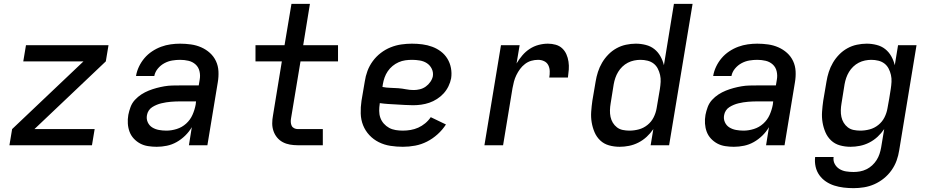

<svg xmlns="http://www.w3.org/2000/svg" viewBox="-20 -755 4840 998"><path d="M29 0 43 -84 414 -436H101L115 -520H544L530 -436L159 -84H472L458 0Z M795 8Q795 8 795 8Q795 8 795 8H794Q772 8 749.5 4.5Q727 1 708.5 -9Q690 -19 675.5 -34.5Q661 -50 653.5 -70Q646 -90 644.5 -112.5Q643 -135 647 -158Q651 -178 658.5 -198.5Q666 -219 681 -235.5Q696 -252 714.5 -264Q733 -276 753 -284Q773 -292 793.5 -297.5Q814 -303 834.5 -306.5Q855 -310 875.5 -310.5Q896 -311 917 -311H1013L1018 -341Q1022 -363 1017 -384.5Q1012 -406 996.5 -420Q981 -434 960 -439Q939 -444 916 -444Q896 -444 875 -440.5Q854 -437 834.5 -426.5Q815 -416 800.5 -398.5Q786 -381 782 -360H687Q691 -385 702.5 -409Q714 -433 731 -453Q748 -473 770.5 -488Q793 -503 817.5 -512Q842 -521 867 -524.5Q892 -528 916 -528Q945 -528 973 -524Q1001 -520 1026 -509Q1051 -498 1071 -480Q1091 -462 1102.5 -437.5Q1114 -413 1115.5 -384.5Q1117 -356 1112 -327L1058 0H962L977 -94Q963 -70 942.5 -50Q922 -30 898 -16.5Q874 -3 847.5 2.5Q821 8 795 8ZM845 -76Q871 -76 898.5 -84.5Q926 -93 947.5 -112.5Q969 -132 980.5 -158Q992 -184 997 -211L999 -228H917Q905 -228 892.5 -227.5Q880 -227 868 -226Q856 -225 843.5 -223Q831 -221 818.5 -218Q806 -215 794 -210Q782 -205 771 -198Q760 -191 753 -180Q746 -169 744 -157Q740 -137 748 -119.5Q756 -102 771.5 -92.5Q787 -83 806 -79.5Q825 -76 845 -76Z M1528 0Q1507 0 1487 -3.5Q1467 -7 1450 -16Q1433 -25 1420.5 -40Q1408 -55 1401.5 -74Q1395 -93 1395 -113.5Q1395 -134 1399 -155L1445 -436H1308V-520H1459L1495 -735H1591L1556 -520H1737V-436H1542L1493 -141Q1491 -131 1491.5 -120.5Q1492 -110 1496 -101.5Q1500 -93 1509 -88.5Q1518 -84 1528 -84H1658V0Z M2074 8Q2041 8 2009 3Q1977 -2 1949 -16Q1921 -30 1900 -52.5Q1879 -75 1867.5 -103.5Q1856 -132 1855 -165Q1854 -198 1859 -231L1876 -331Q1880 -359 1890 -386Q1900 -413 1917.5 -437Q1935 -461 1959 -479.5Q1983 -498 2010.5 -509Q2038 -520 2066 -524Q2094 -528 2121 -528Q2149 -528 2175.5 -524.5Q2202 -521 2226.5 -512Q2251 -503 2271.5 -487.5Q2292 -472 2305.5 -450Q2319 -428 2324 -401.5Q2329 -375 2325 -348Q2321 -327 2311 -306.5Q2301 -286 2286 -269.5Q2271 -253 2251.5 -240.5Q2232 -228 2211.5 -221Q2191 -214 2169.5 -211Q2148 -208 2127 -208Q2105 -208 2083.5 -209.5Q2062 -211 2040.5 -212Q2019 -213 1997 -214.5Q1975 -216 1954 -219V-217Q1951 -198 1951 -179Q1951 -160 1957 -143Q1963 -126 1975 -112.5Q1987 -99 2002.5 -90.5Q2018 -82 2036.5 -79Q2055 -76 2074 -76Q2094 -76 2114.5 -79.5Q2135 -83 2154 -91.5Q2173 -100 2190 -114Q2207 -128 2219 -146L2298 -108Q2280 -80 2254.5 -57Q2229 -34 2199.5 -19Q2170 -4 2138 2Q2106 8 2074 8ZM2131 -287Q2146 -287 2162.5 -291Q2179 -295 2193 -305Q2207 -315 2217 -329.5Q2227 -344 2230 -359Q2233 -380 2224 -398Q2215 -416 2199 -426.5Q2183 -437 2162.5 -440.5Q2142 -444 2122 -444Q2104 -444 2086.5 -441.5Q2069 -439 2052 -431.5Q2035 -424 2020.5 -412Q2006 -400 1995.5 -384.5Q1985 -369 1979 -352Q1973 -335 1970 -317L1968 -303Q1988 -299 2008.5 -298.5Q2029 -298 2049.5 -296.5Q2070 -295 2090 -291Q2110 -287 2131 -287Z M2498 0 2584 -520H2681L2665 -425Q2678 -447 2695 -467Q2712 -487 2733.5 -501Q2755 -515 2779.5 -521.5Q2804 -528 2828 -528Q2849 -528 2868.5 -522.5Q2888 -517 2902 -504Q2916 -491 2924 -473Q2932 -455 2935 -434.5Q2938 -414 2936.5 -393.5Q2935 -373 2932 -352H2835Q2838 -368 2837.5 -385Q2837 -402 2830 -416Q2823 -430 2808.5 -437Q2794 -444 2777 -444Q2759 -444 2741.5 -439Q2724 -434 2709 -422.5Q2694 -411 2683 -396Q2672 -381 2664 -364.5Q2656 -348 2651.5 -331Q2647 -314 2644 -297L2595 0Z M3201 8Q3172 8 3145.5 0.5Q3119 -7 3100 -25Q3081 -43 3070.5 -67.5Q3060 -92 3055.5 -119Q3051 -146 3053 -174.5Q3055 -203 3059 -231L3076 -331Q3080 -356 3088 -381Q3096 -406 3109.5 -429Q3123 -452 3142 -471.5Q3161 -491 3184.5 -504Q3208 -517 3234 -522.5Q3260 -528 3285 -528Q3311 -528 3336.5 -521.5Q3362 -515 3381 -500Q3400 -485 3412.5 -463Q3425 -441 3431 -416L3483 -735H3580L3458 0H3362L3376 -84Q3361 -62 3341.5 -44Q3322 -26 3298.5 -14Q3275 -2 3250 3Q3225 8 3201 8ZM3252 -76Q3276 -76 3300.5 -82.5Q3325 -89 3345.5 -105.5Q3366 -122 3377.5 -145Q3389 -168 3393 -192L3410 -292Q3413 -311 3414 -329.5Q3415 -348 3411 -365.5Q3407 -383 3399 -398.5Q3391 -414 3377.5 -424.5Q3364 -435 3346 -439.5Q3328 -444 3309 -444Q3293 -444 3276 -440.5Q3259 -437 3243.5 -429Q3228 -421 3215 -408.5Q3202 -396 3193 -381Q3184 -366 3178.5 -350Q3173 -334 3170 -317L3154 -217Q3151 -200 3150.5 -182Q3150 -164 3153.5 -147.5Q3157 -131 3165.5 -117Q3174 -103 3187 -93Q3200 -83 3217 -79.5Q3234 -76 3252 -76Z M3795 8Q3795 8 3795 8Q3795 8 3795 8H3794Q3772 8 3749.5 4.5Q3727 1 3708.5 -9Q3690 -19 3675.5 -34.5Q3661 -50 3653.5 -70Q3646 -90 3644.5 -112.5Q3643 -135 3647 -158Q3651 -178 3658.5 -198.5Q3666 -219 3681 -235.5Q3696 -252 3714.5 -264Q3733 -276 3753 -284Q3773 -292 3793.5 -297.5Q3814 -303 3834.5 -306.5Q3855 -310 3875.5 -310.5Q3896 -311 3917 -311H4013L4018 -341Q4022 -363 4017 -384.5Q4012 -406 3996.5 -420Q3981 -434 3960 -439Q3939 -444 3916 -444Q3896 -444 3875 -440.5Q3854 -437 3834.5 -426.5Q3815 -416 3800.5 -398.5Q3786 -381 3782 -360H3687Q3691 -385 3702.5 -409Q3714 -433 3731 -453Q3748 -473 3770.5 -488Q3793 -503 3817.5 -512Q3842 -521 3867 -524.5Q3892 -528 3916 -528Q3945 -528 3973 -524Q4001 -520 4026 -509Q4051 -498 4071 -480Q4091 -462 4102.5 -437.5Q4114 -413 4115.5 -384.5Q4117 -356 4112 -327L4058 0H3962L3977 -94Q3963 -70 3942.5 -50Q3922 -30 3898 -16.5Q3874 -3 3847.5 2.5Q3821 8 3795 8ZM3845 -76Q3871 -76 3898.5 -84.5Q3926 -93 3947.5 -112.5Q3969 -132 3980.5 -158Q3992 -184 3997 -211L3999 -228H3917Q3905 -228 3892.5 -227.5Q3880 -227 3868 -226Q3856 -225 3843.5 -223Q3831 -221 3818.5 -218Q3806 -215 3794 -210Q3782 -205 3771 -198Q3760 -191 3753 -180Q3746 -169 3744 -157Q3740 -137 3748 -119.5Q3756 -102 3771.5 -92.5Q3787 -83 3806 -79.5Q3825 -76 3845 -76Z M4417 223Q4391 223 4365.5 220Q4340 217 4316.5 209.5Q4293 202 4273 188.5Q4253 175 4239 155.5Q4225 136 4219.5 111.5Q4214 87 4217 61H4313Q4310 81 4319 97.5Q4328 114 4343.5 123.5Q4359 133 4378 136Q4397 139 4417 139Q4433 139 4450 136Q4467 133 4483.5 125Q4500 117 4513.5 104.5Q4527 92 4536.5 77Q4546 62 4551.5 45.5Q4557 29 4560 12L4576 -84Q4561 -62 4541.5 -44Q4522 -26 4498.5 -14Q4475 -2 4450 3Q4425 8 4401 8Q4372 8 4345.5 0.5Q4319 -7 4300 -25Q4281 -43 4270.5 -67.5Q4260 -92 4255.5 -119Q4251 -146 4253 -174.5Q4255 -203 4259 -231L4276 -331Q4280 -356 4288 -381Q4296 -406 4309.5 -429Q4323 -452 4342 -471.5Q4361 -491 4384.5 -504Q4408 -517 4434 -522.5Q4460 -528 4485 -528Q4511 -528 4536.5 -521.5Q4562 -515 4581 -500Q4600 -485 4612.5 -463Q4625 -441 4631 -416L4648 -520H4744L4654 26Q4650 53 4640.5 79.5Q4631 106 4614 130Q4597 154 4574 172.5Q4551 191 4525 202.5Q4499 214 4471.5 218.5Q4444 223 4417 223ZM4452 -76Q4476 -76 4500.5 -82.5Q4525 -89 4545.5 -105.5Q4566 -122 4577.5 -145Q4589 -168 4593 -192Q4598 -217 4602 -242Q4606 -267 4610 -292Q4613 -311 4614 -329.5Q4615 -348 4611 -365.5Q4607 -383 4599 -398.5Q4591 -414 4577.5 -424.5Q4564 -435 4546 -439.5Q4528 -444 4509 -444Q4493 -444 4476 -440.5Q4459 -437 4443.5 -429Q4428 -421 4415 -408.5Q4402 -396 4393 -381Q4384 -366 4378.5 -350Q4373 -334 4370 -317L4354 -217Q4351 -200 4350.5 -182Q4350 -164 4353.5 -147.5Q4357 -131 4365.5 -117Q4374 -103 4387 -93Q4400 -83 4417 -79.5Q4434 -76 4452 -76Z"/></svg>

Font: Iosevka SS04 Medium Extended
Style: Italic
Weight: 500
Width: 7
Italic angle: -9°
Monospace: yes
Designer: Belleve Invis
Foundry: Belleve Invis
Version: Version 19.0.0; ttfautohint (v1.8.4)